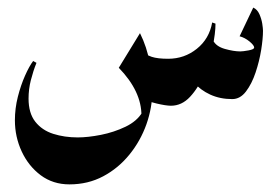

<svg xmlns="http://www.w3.org/2000/svg" viewBox="-20 -273 737 509"><path d="M544.9 -166Q552.7 -149.9 576.2 -143.3Q599.6 -136.7 617.2 -136.7Q624 -136.7 638.9 -139.4Q653.8 -142.1 653.8 -147Q653.8 -152.8 641.4 -163.1Q628.9 -173.3 615.2 -176.8L651.4 -252.9Q662.1 -248 667.7 -235.4Q673.3 -222.7 675.3 -210Q677.2 -197.3 677.2 -191.4Q677.2 -170.9 672.4 -140.6Q667.5 -110.4 657.5 -80.6Q647.5 -50.8 632.1 -30.5Q616.7 -10.3 595.7 -10.3Q563.5 -10.3 537.4 -22.2Q511.2 -34.2 493.7 -54.7ZM346.7 -143.1Q366.7 -127.4 382.3 -122.3Q397.9 -117.2 425.8 -117.2Q468.8 -117.2 501.7 -143.6Q534.7 -169.9 542.5 -213.4L551.3 -210.4Q551.3 -184.6 543.5 -147.9Q535.6 -111.3 520.8 -75.7Q505.9 -40 483.9 -16.4Q461.9 7.3 433.1 7.3Q420.4 7.3 395.5 1.5Q370.6 -4.4 358.4 -12.7ZM351.1 -185.1Q369.6 -147.9 376.7 -107.4Q383.8 -66.9 383.8 -32.7Q383.8 12.2 368.2 56.4Q352.5 100.6 323.2 136.7Q293.9 172.9 253.7 194.3Q213.4 215.8 164.1 215.8Q120.6 215.8 88.1 191.7Q55.7 167.5 37.6 128.7Q19.5 89.8 19.5 45.9Q19.5 14.6 27.3 -16.4Q35.2 -47.4 46.4 -72.5Q57.6 -97.7 67.9 -111.3L76.7 -106.4Q67.9 -84.5 61.8 -60.5Q55.7 -36.6 55.7 -11.7Q55.7 26.9 73.5 49.6Q91.3 72.3 121.1 81.8Q150.9 91.3 186 91.3Q212.9 91.3 247.6 84.5Q282.2 77.6 312.7 63Q343.3 48.3 357.4 24.4L355 34.2Q355.5 -30.8 294.9 -93.3Z"/></svg>

Font: Lateef
Style: Bold
Weight: 700
Designer: SIL International
Foundry: SIL International
Version: Version 4.200